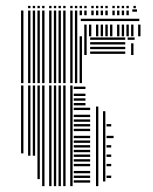

<svg xmlns="http://www.w3.org/2000/svg" viewBox="-20 -532 524 656"><path d="M60 -8H52V-240H60ZM84 0H76V-240H84ZM100 0H92V-240H100ZM116 80H108V-240H116ZM132 104H124V-240H132ZM156 104H148V-240H156ZM172 104H164V-240H172ZM188 104H180V-240H188ZM204 104H196V-240H204ZM228 104H220V-240H228ZM288 92H232V84H288ZM288 76H232V68H288ZM288 60H232V52H288ZM288 36H232V28H288ZM288 20H232V12H288ZM288 4H232V-4H288ZM288 -12H232V-20H288ZM288 -28H232V-36H288ZM288 -44H232V-52H288ZM288 -60H232V-68H288ZM288 -84H232V-92H288ZM288 -100H232V-108H288ZM288 -116H232V-124H288ZM288 -132H232V-140H288ZM288 -156H232V-164H288ZM272 -172H232V-180H272ZM272 -188H232V-196H272ZM272 -204H232V-212H272ZM272 -228H232V-236H272ZM316 104H308V-168H316ZM340 88H332V-152H340ZM360 76H344V68H360ZM360 36H344V28H360ZM360 4H344V-4H360ZM360 -28H344V-36H360ZM368 -60H344V-68H368ZM360 -100H344V-108H360ZM60 -248H52V-408H60ZM84 -248H76V-408H84ZM100 -248H92V-408H100ZM116 -248H108V-408H116ZM132 -248H124V-408H132ZM156 -248H148V-408H156ZM172 -248H164V-408H172ZM188 -248H180V-408H188ZM204 -248H196V-408H204ZM228 -248H220V-408H228ZM244 -248H236V-408H244ZM260 -248H252V-408H260ZM276 -344H268V-408H276ZM408 -348H288V-356H408ZM408 -364H288V-372H408ZM408 -380H288V-388H408ZM408 -396H288V-404H408ZM436 -344H428V-384H436ZM440 -396H416V-404H440ZM60 -408H52V-480H60ZM84 -408H76V-480H84ZM100 -408H92V-480H100ZM116 -408H108V-480H116ZM132 -408H124V-480H132ZM156 -408H148V-480H156ZM172 -408H164V-480H172ZM188 -408H180V-480H188ZM204 -408H196V-480H204ZM228 -408H220V-480H228ZM244 -408H236V-480H244ZM276 -408H268V-448H276ZM292 -408H284V-448H292ZM316 -408H308V-448H316ZM332 -408H324V-448H332ZM348 -408H340V-448H348ZM364 -408H356V-448H364ZM388 -408H380V-448H388ZM404 -408H396V-448H404ZM420 -408H412V-448H420ZM436 -408H428V-448H436ZM460 -408H452V-448H460ZM456 -460H256V-468H456ZM60 -480H52V-496H60ZM84 -480H76V-496H84ZM100 -480H92V-496H100ZM116 -480H108V-496H116ZM132 -480H124V-496H132ZM156 -480H148V-496H156ZM172 -480H164V-496H172ZM188 -480H180V-496H188ZM204 -480H196V-496H204ZM228 -480H220V-496H228ZM244 -480H236V-496H244ZM260 -480H252V-496H260ZM276 -480H268V-496H276ZM300 -480H292V-496H300ZM316 -480H308V-496H316ZM332 -480H324V-496H332ZM348 -480H340V-496H348ZM372 -480H364V-496H372ZM388 -480H380V-496H388ZM404 -480H396V-496H404ZM420 -480H412V-496H420ZM448 -492H432V-500H448ZM84 -504H76V-512H84ZM100 -504H92V-512H100ZM116 -504H108V-512H116ZM132 -504H124V-512H132ZM156 -504H148V-512H156ZM172 -504H164V-512H172ZM188 -504H180V-512H188ZM204 -504H196V-512H204ZM228 -504H220V-512H228ZM244 -504H236V-512H244ZM260 -504H252V-512H260ZM276 -504H268V-512H276ZM300 -504H292V-512H300ZM316 -504H308V-512H316ZM332 -504H324V-512H332ZM348 -504H340V-512H348ZM372 -504H364V-512H372ZM388 -504H380V-512H388ZM404 -504H396V-512H404ZM420 -504H412V-512H420ZM444 -504H436V-512H444Z"/></svg>

Font: Rubik Lines
Style: Regular
Weight: 400
Designer: Hubert and Fischer, NaN
Foundry: Hubert and Fischer, NaN
Version: Version 2.201